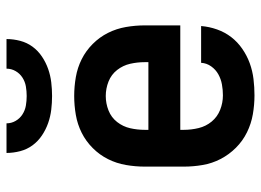

<svg xmlns="http://www.w3.org/2000/svg" viewBox="-126 -664 802 590"><g transform="rotate(-90 275.0 -369.0)"><path d="M277 12Q248 12 219 7Q190 2 163.5 -11Q137 -24 116 -45Q95 -66 81.5 -92Q68 -118 63 -147Q58 -176 58 -205V-325Q58 -354 63 -383Q68 -412 81 -438Q94 -464 115 -485Q136 -506 162 -519Q188 -532 217 -537Q246 -542 275 -542Q304 -542 333 -537Q362 -532 388 -519Q414 -506 435 -485Q456 -464 469 -438Q482 -412 487 -383Q492 -354 492 -325V-216H171V-205Q171 -182 176.5 -159.5Q182 -137 196.5 -119.5Q211 -102 232.5 -93.5Q254 -85 277 -85Q294 -85 310.5 -88Q327 -91 341.5 -99Q356 -107 366 -121Q376 -135 377 -152H490Q488 -127 479.5 -103Q471 -79 456 -59.5Q441 -40 420 -25.5Q399 -11 375.5 -2.5Q352 6 327 9Q302 12 277 12ZM171 -314H379V-325Q379 -348 374 -370Q369 -392 355 -410Q341 -428 319.5 -436.5Q298 -445 275 -445Q252 -445 230.5 -436.5Q209 -428 195 -410Q181 -392 176 -370Q171 -348 171 -325ZM275 -610Q254 -610 233 -612.5Q212 -615 192 -622Q172 -629 154 -641Q136 -653 123.5 -670Q111 -687 105.5 -708Q100 -729 100 -750H191Q191 -735 198.5 -722Q206 -709 218.5 -701Q231 -693 245.5 -690.5Q260 -688 275 -688Q290 -688 304.5 -690.5Q319 -693 331.5 -701Q344 -709 351.5 -722Q359 -735 359 -750H450Q450 -729 444.5 -708Q439 -687 426.5 -670Q414 -653 396 -641Q378 -629 358 -622Q338 -615 317 -612.5Q296 -610 275 -610Z"/></g></svg>

Font: Lode
Style: Bold
Weight: 700
Monospace: yes
Designer: Belleve Invis
Foundry: Belleve Invis
Version: Version 29.2.0; ttfautohint (v1.8.3)